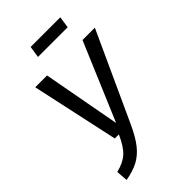

<svg xmlns="http://www.w3.org/2000/svg" viewBox="-262 -941 1034 1034"><g transform="rotate(-45 255.5 -424.0)"><path d="M280 -185Q249 -117 218 -78Q187 -39 148 -18.5Q109 2 52 12L47 -54Q104 -68 135.5 -97Q167 -126 196 -191H165L57 -689H147L229 -245L417 -689H511ZM183 -794 193 -860H419L409 -794Z"/></g></svg>

Font: Fira Sans Compressed
Style: Italic
Weight: 400
Width: 1
Italic angle: -8°
Designer: bBox Type GmbH & Carrois Corporate GbR & Edenspiekermann AG
Foundry: bBox Type GmbH & Carrois Corporate GbR & Edenspiekermann AG
Version: Version 4.301